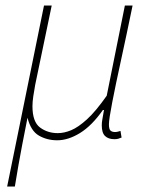

<svg xmlns="http://www.w3.org/2000/svg" viewBox="-20 -498 530 698"><path d="M6 180 140 -478H168L108 -190Q104 -169 101 -148Q98 -127 98 -112Q98 -55 125.5 -34.5Q153 -14 190 -14Q213 -14 238.5 -24.5Q264 -35 296 -64Q328 -93 368 -150L434 -478H462Q440 -371 420 -279.5Q400 -188 388 -126Q376 -64 376 -46Q376 -28 382 -23Q388 -18 398 -18Q404 -18 409 -19.5Q414 -21 418 -22L422 2Q415 5 409.5 6.5Q404 8 396 8Q374 8 362 -3.5Q350 -15 350 -42Q350 -53 352 -63.5Q354 -74 358 -98H354Q314 -41 271 -14.5Q228 12 188 12Q151 12 121.5 -5Q92 -22 80 -70Q68 -10 60.5 29.5Q53 69 47 103Q41 137 34 180Z"/></svg>

Font: Source Sans 3
Style: Italic
Weight: 200
Italic angle: -11°
Designer: Paul D. Hunt
Foundry: Adobe
Version: Version 3.046;hotconv 1.0.118;makeotfexe 2.5.65603